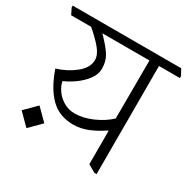

<svg xmlns="http://www.w3.org/2000/svg" viewBox="-176 -773 915 924"><g transform="rotate(30 281.5 -311.5)"><path d="M0 0ZM592 -590H476V11H464L422 -13V-197L419 -199Q384 -174 342.5 -156.5Q301 -139 259 -139Q181 -139 131.5 -188Q82 -237 50 -330Q107 -347 151 -382.5Q195 -418 195 -460Q195 -490 168 -522Q141 -554 99 -590H-12L-29 -624V-634H574L592 -601ZM422 -267 423 -590H162V-589Q201 -550 223 -517.5Q245 -485 245 -440Q245 -409 222.5 -379.5Q200 -350 168.5 -328Q137 -306 110 -295Q114 -272 130.5 -247.5Q147 -223 175 -206Q203 -189 238 -189Q285 -189 336 -211.5Q387 -234 422 -267ZM136 -75 73 -12 10 -75 73 -138Z"/></g></svg>

Font: Martel UltraLight
Style: Regular
Weight: 250
Designer: Dan Reynolds
Foundry: Dan Reynolds
Version: Version 1.001; ttfautohint (v1.1) -l 5 -r 5 -G 72 -x 0 -D la